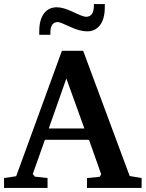

<svg xmlns="http://www.w3.org/2000/svg" viewBox="-31 -929 720 949"><path d="M-11 0V-49L49 -58L275 -678H380L610 -59L669 -49V0H399V-49L462 -55L469 -68L409 -238H191L131 -69L141 -56L204 -49V0ZM210 -294H386L297 -541ZM163 -757Q163 -757 163 -774Q163 -831 186 -862Q209 -893 250 -893Q282 -893 331 -869.5Q380 -846 394 -846Q433 -846 433 -901V-909H487V-893Q487 -836 463.5 -805Q440 -774 400 -774Q363 -774 314.5 -797Q266 -820 255 -820Q218 -820 218 -767V-757Z"/></svg>

Font: Khartiya
Style: Bold
Weight: 700
Version: Version 1.0.2